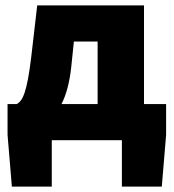

<svg xmlns="http://www.w3.org/2000/svg" viewBox="-20 -520 644 712"><path d="M172 0H432V172H580L596 -20V-134H514V-500H118L96 -310C80 -176 64 -146 42 -134H8V-20L24 172H172ZM244 -270 254 -366H342V-134H208C226 -169 238 -215 244 -270Z"/></svg>

Font: Giro Sans Black
Style: Regular
Weight: 900
Designer: Paul D. Hunt
Foundry: Adobe Systems Incorporated
Version: Version 1.000;PS 1.0;hotconv 1.0.88;makeotf.lib2.5.647800